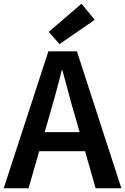

<svg xmlns="http://www.w3.org/2000/svg" viewBox="-22 -1016 675 1036"><path d="M-2 0 239 -739H393L633 0H494L382 -393Q364 -452 348 -514Q332 -576 315 -636H311Q296 -575 279 -513.5Q262 -452 245 -393L132 0ZM140 -200V-303H489V-200ZM299 -778 241 -844 418 -996 489 -909Z"/></svg>

Font: Noto Sans HK SemiBold
Style: Regular
Weight: 600
Version: Version 2.004-H2;hotconv 1.0.118;makeotfexe 2.5.65603